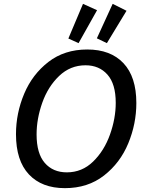

<svg xmlns="http://www.w3.org/2000/svg" viewBox="-20 -967 763 997"><path d="M63 -270Q63 -379 105.5 -480Q148 -581 231.5 -645.5Q315 -710 433 -710Q554 -710 621 -639Q688 -568 688 -432Q688 -324 646 -222.5Q604 -121 520 -55.5Q436 10 317 10Q197 10 130 -61.5Q63 -133 63 -270ZM581 -433Q581 -531 538 -579.5Q495 -628 424 -628Q345 -628 287 -572.5Q229 -517 199.5 -433.5Q170 -350 170 -269Q170 -170 212.5 -121Q255 -72 327 -72Q406 -72 463.5 -128Q521 -184 551 -268Q581 -352 581 -433ZM484 -914 388 -743 335 -767 411 -947ZM637 -911 535 -743 483 -768 565 -947Z"/></svg>

Font: Bitter Pro Medium
Style: Italic
Weight: 500
Italic angle: -9°
Designer: Sol Matas, and Bitter project Authors
Foundry: Sol Matas
Version: Version 1.010